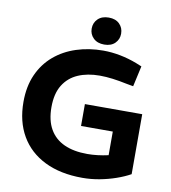

<svg xmlns="http://www.w3.org/2000/svg" viewBox="-96 -979 954 1072"><g transform="rotate(10 381.0 -443.5)"><path d="M443 10Q318 10 229 -34Q140 -78 93 -159Q46 -240 46 -351Q46 -439 76 -506Q106 -573 159.5 -618.5Q213 -664 284 -687Q355 -710 436 -710Q484 -710 532.5 -700.5Q581 -691 628 -673L660 -660L634 -543L595 -550Q553 -559 514.5 -564Q476 -569 441 -569Q371 -569 318 -546Q265 -523 235 -474.5Q205 -426 205 -349Q205 -274 233.5 -224.5Q262 -175 316 -150.5Q370 -126 447 -126Q475 -126 505 -129.5Q535 -133 566 -140V-274H386V-398H711V-58Q677 -39 632.5 -23.5Q588 -8 540 1Q492 10 443 10ZM434 -744Q395 -744 372.5 -766Q350 -788 350 -820Q350 -853 372.5 -875Q395 -897 434 -897Q473 -897 495 -875Q517 -853 517 -820Q517 -788 495 -766Q473 -744 434 -744Z"/></g></svg>

Font: REM SemiBold
Style: Regular
Weight: 600
Designer: Octavio Pardo
Foundry: Ashler Design
Version: Version 1.005;gftools[0.9.28]